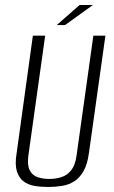

<svg xmlns="http://www.w3.org/2000/svg" viewBox="-20 -733 455 765"><path d="M172 12Q142 12 116.5 7.5Q91 3 73 -11Q55 -25 47 -51.5Q39 -78 46 -121L111 -591H160L93 -113Q88 -75 98.5 -54.5Q109 -34 130 -27Q151 -20 176 -20Q201 -20 224 -27Q247 -34 263.5 -54.5Q280 -75 285 -113L352 -591H400L334 -121Q328 -78 313 -51.5Q298 -25 276.5 -11Q255 3 228 7.5Q201 12 172 12ZM206 -633 297 -713H350L239 -633Z"/></svg>

Font: Alumni Sans Light
Style: Italic
Weight: 300
Italic angle: -8°
Version: Version 1.016